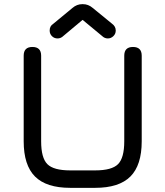

<svg xmlns="http://www.w3.org/2000/svg" viewBox="-20 -904 796 924"><path d="M219 -757Q219 -779 237 -790L329 -866Q350 -884 376 -884H379Q405 -884 426 -866L519 -790Q537 -777 537 -757Q537 -741 525.5 -730Q514 -719 499 -719Q483 -719 471 -731L378 -808H377L285 -731Q273 -719 257 -719Q241 -719 230 -730Q219 -741 219 -757ZM318 0Q203 0 148.5 -54.5Q94 -109 94 -224V-636Q94 -678 136 -678Q178 -678 178 -636V-224Q178 -144 208 -114Q238 -84 318 -84H438Q518 -84 548 -114Q578 -144 578 -224V-636Q578 -678 620 -678Q662 -678 662 -636V-224Q662 -109 607.5 -54.5Q553 0 438 0Z"/></svg>

Font: Jura
Style: Bold
Weight: 700
Designer: Daniel Johnson, Alexei Vanyashin
Foundry: Daniel Johnson
Version: Version 5.103